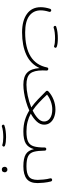

<svg xmlns="http://www.w3.org/2000/svg" viewBox="735 -1172 679 2189"><g transform="rotate(90 1074.5 -77.5)"><path d="M62 -202.1Q62 -252.4 80.6 -309.6Q83 -316.4 89.6 -320.1Q96.2 -323.7 103 -321.3Q109.9 -319.3 113.5 -312.5Q117.2 -305.7 114.7 -298.8Q98.1 -245.6 98.1 -202.1Q98.1 -119.6 160.4 -72.3Q222.7 -24.9 349.1 -24.9Q698.2 -24.9 749 -274.4Q752.4 -289.6 767.6 -288.6Q774.9 -288.1 780 -282.5Q785.2 -276.9 784.2 -269.5Q782.7 -245.6 782.7 -223.6Q782.7 -124 819.1 -81.8Q855.5 -39.6 945.3 -39.6H945.8Q963.4 -39.6 963.4 -22Q963.4 -4.4 945.8 -4.4H945.3Q852.1 -4.4 807.4 -48.6Q762.7 -92.8 756.3 -189.5Q709.5 -86.9 604.7 -38.3Q500 10.3 349.1 10.3Q216.3 10.3 139.2 -44.7Q62 -99.6 62 -202.1ZM275.9 -359.9Q271.5 -375 286.1 -379.4Q312 -388.7 347.7 -393.1Q383.3 -397.5 418 -397.5Q447.3 -397.5 472.7 -394.3Q498 -391.1 515.6 -384.3Q521.5 -381.3 523.9 -375Q526.4 -368.7 522.9 -362.8Q520 -357.9 514.9 -355.5Q509.8 -353 504.4 -355Q490.2 -360.4 467 -363Q443.8 -365.7 418 -365.7Q383.8 -365.7 350.8 -361.8Q317.9 -357.9 295.9 -349.6Q289.6 -347.7 283.9 -351.1Q278.3 -354.5 275.9 -359.9Z M927.7 -22Q927.7 -29.8 933.1 -34.7Q938.5 -39.6 945.8 -39.6Q1000.5 -39.6 1070.8 -54.2Q1141.1 -68.8 1204.6 -94.7Q1158.2 -127.9 1113.3 -170.9Q1068.4 -213.9 1019 -263.7Q1014.2 -269.5 1015.1 -277.1Q1016.1 -284.7 1021.5 -289.1L1022 -289.6Q1060.5 -326.2 1115.5 -348.1Q1170.4 -370.1 1228.5 -370.1Q1276.9 -370.1 1315.9 -355Q1355 -339.8 1378.2 -310.8Q1401.4 -281.7 1401.4 -241.2Q1401.4 -195.3 1365.7 -157Q1330.1 -118.7 1275.4 -88.9Q1319.8 -64.9 1369.6 -52.2Q1419.4 -39.6 1479.5 -39.6H1480Q1497.6 -39.6 1497.6 -22Q1497.6 -4.4 1480 -4.4H1479.5Q1408.2 -4.4 1349.9 -22Q1291.5 -39.6 1239.7 -71.8Q1192.4 -50.3 1139.9 -35.2Q1087.4 -20 1037.1 -12.2Q986.8 -4.4 945.8 -4.4Q938.5 -4.4 933.1 -9.5Q927.7 -14.6 927.7 -22ZM1227.5 -334Q1183.6 -334 1138.7 -318.1Q1093.8 -302.2 1058.6 -274.4Q1106.9 -222.7 1150.9 -181.4Q1194.8 -140.1 1239.7 -110.4Q1293.9 -136.7 1329.6 -170.2Q1365.2 -203.6 1365.2 -241.2Q1365.2 -282.2 1328.4 -308.1Q1291.5 -334 1227.5 -334Z M1461.9 -22Q1461.9 -29.8 1467.3 -34.7Q1472.7 -39.6 1480 -39.6Q1556.6 -39.6 1595.7 -58.8Q1634.8 -78.1 1648.4 -123.8Q1662.1 -169.4 1661.6 -248.5Q1662.1 -256.8 1667.7 -261.7Q1673.3 -266.6 1681.2 -265.6Q1688 -265.1 1692.9 -260Q1697.8 -254.9 1697.3 -247.6Q1698.2 -169.9 1710.4 -124.3Q1722.7 -78.6 1760.5 -59.1Q1798.3 -39.6 1875.5 -39.6H1876Q1893.6 -39.6 1893.6 -22Q1893.6 -4.4 1876 -4.4H1875.5Q1784.7 -4.4 1739.5 -31.5Q1694.3 -58.6 1680.2 -125Q1662.1 -59.6 1616.2 -32Q1570.3 -4.4 1480 -4.4Q1472.7 -4.4 1467.3 -9.5Q1461.9 -14.6 1461.9 -22ZM1402.3 230.5Q1397.9 215.3 1412.6 210.9Q1438.5 201.7 1474.1 197.3Q1509.8 192.9 1544.4 192.9Q1573.7 192.9 1599.1 196Q1624.5 199.2 1642.1 206.1Q1647.9 209 1650.4 215.3Q1652.8 221.7 1649.4 227.5Q1646.5 232.4 1641.4 234.9Q1636.2 237.3 1630.9 235.4Q1616.7 230 1593.5 227.3Q1570.3 224.6 1544.4 224.6Q1510.3 224.6 1477.3 228.5Q1444.3 232.4 1422.4 240.7Q1416 242.7 1410.4 239.3Q1404.8 235.8 1402.3 230.5Z M1858.4 -22Q1858.4 -39.6 1876 -39.6Q1955.6 -39.6 1993.2 -66.7Q2030.8 -93.8 2030.8 -167Q2030.8 -189.9 2026.9 -232.7Q2022.9 -275.4 2013.2 -311Q2010.7 -328.6 2027.3 -332Q2034.7 -334 2040.8 -329.6Q2046.9 -325.2 2048.8 -318.4Q2058.6 -281.2 2063 -237.1Q2067.4 -192.9 2067.4 -167Q2067.4 -80.1 2019.3 -42.2Q1971.2 -4.4 1876 -4.4Q1868.7 -4.4 1863.5 -9.5Q1858.4 -14.6 1858.4 -22ZM1881.8 206.5Q1881.8 195.8 1890.1 186.8Q1898.4 177.7 1913.1 177.7Q1922.9 177.7 1929.2 181.6Q1935.5 185.5 1939 190.9Q1944.3 198.7 1944.3 207.5Q1944.3 218.3 1937.5 229.7Q1930.7 241.2 1912.1 241.2Q1899.9 241.2 1893.1 235.1Q1886.2 229 1883.8 221.2Q1883.3 217.8 1882.6 214.1Q1881.8 210.4 1881.8 206.5Z"/></g></svg>

Font: Mikhak ExtraLight
Style: Regular
Weight: 200
Designer: Amin Abedi
Version: Version 3.3